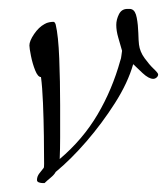

<svg xmlns="http://www.w3.org/2000/svg" viewBox="-20 -399 375 431"><path d="M76 12Q72 12 67.5 10.5Q63 9 63 5Q63 -3 68.5 -10Q74 -17 78 -22Q79 -23 79 -31Q79 -56 78.5 -93.5Q78 -131 76.5 -167.5Q75 -204 72 -226Q65 -226 59 -241Q53 -256 49.5 -273.5Q46 -291 46 -297Q46 -307 56.5 -322.5Q67 -338 80 -345Q85 -348 90.5 -349Q96 -350 100 -350Q103 -350 105 -344Q111 -319 113 -267.5Q115 -216 115 -163Q115 -117 115 -91Q115 -65 114 -42Q166 -86 199 -142Q232 -198 250 -263Q252 -268 252.5 -274Q253 -280 254 -285Q250 -299 245.5 -314.5Q241 -330 241 -343Q241 -355 247 -367Q253 -379 266 -379Q268 -379 271 -379Q274 -379 276 -378Q284 -375 287 -359Q290 -343 290.5 -325Q291 -307 292 -299Q294 -283 304.5 -268.5Q315 -254 325 -244.5Q335 -235 335 -232Q335 -228 331.5 -225Q328 -222 324 -222Q314 -222 300 -235Q286 -248 279 -255Q267 -213 238 -167.5Q209 -122 174 -81.5Q139 -41 105 -13Q102 -7 93.5 0Q85 7 80 12Z"/></svg>

Font: Moon Dance
Style: Regular
Weight: 400
Designer: Robert E. Leuschke
Foundry: Robert E. Leuschke
Version: Version 1.010; ttfautohint (v1.8.3)